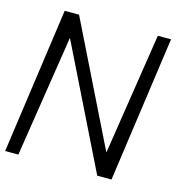

<svg xmlns="http://www.w3.org/2000/svg" viewBox="-114 -796 850 891"><g transform="rotate(15 311.0 -350.0)"><path d="M-10.5 0 88 -700H157L445 -115L535.5 -700H599L500.5 0H432L144 -585L53 0Z"/></g></svg>

Font: Urbanist Light
Style: Italic
Weight: 300
Italic angle: -8°
Designer: Corey Hu
Foundry: Corey Hu
Version: Version 1.330; ttfautohint (v1.8.4.7-5d5b)